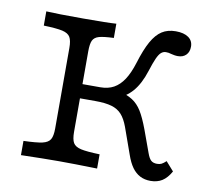

<svg xmlns="http://www.w3.org/2000/svg" viewBox="-69 -661 830 751"><g transform="rotate(10 345.5 -285.0)"><path d="M476.6 -75.8 439.5 -179.8Q428.2 -210.5 412.9 -227.4Q397.6 -244.4 373 -251.6Q348.4 -258.9 308.1 -258.9H219.4V-315.3H317.7Q348.4 -315.3 371 -327.8Q393.5 -340.3 410.5 -366.1Q427.4 -391.9 440.3 -433.1Q457.3 -488.7 475.4 -521Q493.5 -553.2 516.1 -567.7Q538.7 -582.3 571 -582.3Q603.2 -582.3 621.4 -569.4Q639.5 -556.5 639.5 -533.1Q639.5 -512.1 627.4 -500Q615.3 -487.9 595.2 -487.9Q587.9 -487.9 581 -489.1Q574.2 -490.3 567.7 -491.9Q562.9 -493.5 557.7 -494.4Q552.4 -495.2 546.8 -495.2Q536.3 -495.2 527.8 -487.9Q519.4 -480.6 511.3 -462.5Q503.2 -444.4 492.7 -411.3Q475.8 -358.1 449.2 -327.4Q422.6 -296.8 384.7 -285.5L388.7 -315.3Q425.8 -304.8 447.2 -291.1Q468.5 -277.4 483.9 -252.8Q499.2 -228.2 516.1 -183.1L548.4 -94.4Q555.6 -74.2 564.1 -66.5Q572.6 -58.9 587.9 -58.9Q598.4 -58.9 605.6 -62.5Q612.9 -66.1 623.4 -75.8L654.8 -40.3Q639.5 -12.9 620.2 -0.8Q600.8 11.3 574.2 11.3Q550.8 11.3 532.7 2Q514.5 -7.3 500.8 -26.2Q487.1 -45.2 476.6 -75.8ZM171.8 -125.8V-445.2Q171.8 -475 163.7 -488.7Q155.6 -502.4 132.7 -507.7Q109.7 -512.9 58.1 -514.5V-571Q99.2 -568.5 205.6 -568.5Q302.4 -568.5 336.3 -571V-514.5Q296 -512.9 277.8 -507.7Q259.7 -502.4 253.2 -488.7Q246.8 -475 246.8 -445.2V-125.8Q246.8 -96 254.8 -82.3Q262.9 -68.5 285.9 -63.3Q308.9 -58.1 360.5 -56.5V0Q266.1 -2.4 208.9 -2.4Q150 -2.4 58.1 0V-56.5Q109.7 -58.1 132.7 -63.3Q155.6 -68.5 163.7 -82.3Q171.8 -96 171.8 -125.8Z"/></g></svg>

Font: Playfair Micro SmCond SmLight
Style: Regular
Weight: 360
Width: 4
Designer: Claus Eggers Sørensen
Foundry: Claus Eggers Sørensen
Version: Version 2.100;Glyphs 3.2 (3219)